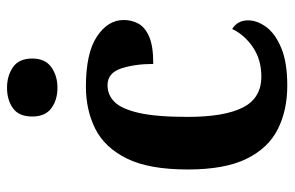

<svg xmlns="http://www.w3.org/2000/svg" viewBox="-162 -646 818 533"><g transform="rotate(-90 246.5 -379.0)"><path d="M276 10Q207 10 154.5 -16.5Q102 -43 72.5 -103.5Q43 -164 43 -266Q43 -374 73.5 -435.5Q104 -497 156 -523Q208 -549 273 -549Q366 -549 412 -518.5Q458 -488 458 -444Q458 -422 448 -403.5Q438 -385 412 -373.5Q386 -362 336 -362Q336 -413 323.5 -451Q311 -489 277 -489Q250 -489 230.5 -469.5Q211 -450 200 -401.5Q189 -353 189 -267Q189 -165 215 -113.5Q241 -62 301 -62Q348 -62 382.5 -85.5Q417 -109 433 -143Q457 -128 457 -99Q457 -74 439 -49Q421 -24 381 -7Q341 10 276 10ZM270 -628Q236 -628 213 -645Q190 -662 190 -698Q190 -735 213 -751.5Q236 -768 270 -768Q303 -768 327 -751.5Q351 -735 351 -698Q351 -662 327 -645Q303 -628 270 -628Z"/></g></svg>

Font: Noto Serif Tamil SemiCondensed
Style: Bold Italic
Weight: 700
Width: 4
Italic angle: -12°
Designer: Indian Type Foundry, Tom Grace, and the Monotype Design Team
Foundry: Monotype Imaging Inc.
Version: Version 2.003; ttfautohint (v1.8.4.7-5d5b)